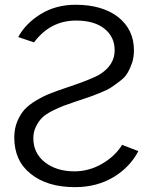

<svg xmlns="http://www.w3.org/2000/svg" viewBox="-20 -769 641 807"><path d="M40 -191.4Q40 -228.5 52.7 -258.8Q65.4 -289.1 84 -309.6Q103.5 -330.1 133.8 -347.7Q165 -366.2 191.4 -376Q217.8 -386.7 255.9 -399.4Q365.2 -435.5 400.4 -457Q461.9 -496.1 461.9 -557.6Q461.9 -614.3 418.9 -648.4Q376 -682.6 299.8 -682.6Q191.4 -682.6 123 -590.8Q100.6 -598.6 56.6 -613.3Q87.9 -670.9 151.4 -710Q214.8 -749 297.9 -749Q409.2 -749 476.6 -697.3Q543 -644.5 543 -557.6Q543 -529.3 535.2 -504.9Q526.4 -479.5 515.6 -461.9Q505.9 -444.3 483.4 -427.7Q460.9 -410.2 445.3 -400.4Q430.7 -390.6 398.4 -377.9Q367.2 -365.2 352.5 -360.4Q337.9 -355.5 302.7 -343.8Q267.6 -332 247.1 -324.2Q226.6 -316.4 199.2 -302.7Q170.9 -288.1 156.2 -273.4Q141.6 -258.8 130.9 -236.3Q120.1 -214.8 120.1 -188.5Q120.1 -125 168.9 -86.9Q217.8 -48.8 293 -48.8Q353.5 -48.8 408.2 -80.1Q463.9 -112.3 493.2 -160.2Q515.6 -151.4 561.5 -133.8Q526.4 -66.4 457 -24.4Q386.7 17.6 294.9 17.6Q178.7 17.6 109.4 -38.1Q40 -92.8 40 -191.4Z"/></svg>

Font: Gothic A1
Style: Regular
Weight: 400
Designer: HanYang I&C Co.,Ltd.
Version: Version 2.50